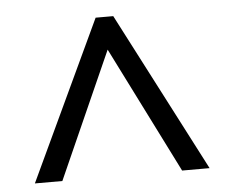

<svg xmlns="http://www.w3.org/2000/svg" viewBox="-40 -765 653 543"><g transform="rotate(-5 286.0 -493.0)"><path d="M38 -267H116L276 -626L456 -267H534L300 -719H250Z"/></g></svg>

Font: Noto Sans Runic
Style: Regular
Weight: 400
Designer: Monotype Design Team
Foundry: Monotype Imaging Inc.
Version: Version 2.002